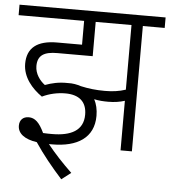

<svg xmlns="http://www.w3.org/2000/svg" viewBox="-54 -671 778 876"><g transform="rotate(5 334.5 -233.5)"><path d="M244 -237C306 -237 342 -208 342 -148C342 -75 285 -47 199 -47C187 -47 173 -47 158 -48C136 -95 115 -114 87 -114C61 -114 45 -98 45 -72C45 -36 77 -12 133 -4C169 50 212 103 259 155L302 122C260 82 221 40 189 0C194 0 199 0 204 0C318 0 394 -46 394 -147C394 -176 388 -201 377 -222C399 -217 420 -216 442 -216C470 -216 495 -220 517 -227V0H569V-574H669V-622H0V-574H300V-465H186C94 -465 49 -428 49 -356C49 -294 92 -245 138 -213C171 -229 208 -237 244 -237ZM422 -264C381 -264 347 -268 311 -276C293 -282 273 -286 251 -285C209 -286 177 -278 147 -267C124 -284 101 -314 101 -350C101 -400 132 -417 191 -417H353V-574H517V-278C487 -268 457 -264 422 -264Z"/></g></svg>

Font: Noto Sans Devanagari SemiCondensed Light
Style: Regular
Weight: 300
Width: 4
Designer: Jelle Bosma - Monotype Design Team
Foundry: Monotype Imaging Inc.
Version: Version 2.004